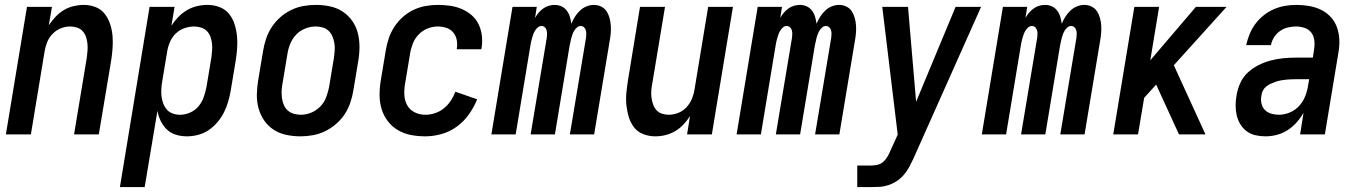

<svg xmlns="http://www.w3.org/2000/svg" viewBox="-20 -548 5540 783"><path d="M4 0 90 -520H192L179 -445Q191 -463 206.5 -479.5Q222 -496 240.5 -507Q259 -518 280 -523Q301 -528 321 -528Q347 -528 370 -519Q393 -510 407.5 -491Q422 -472 429.5 -448.5Q437 -425 439 -400.5Q441 -376 439 -350Q437 -324 433 -299L383 0H282L334 -313Q336 -327 337 -342Q338 -357 336.5 -371Q335 -385 330.5 -398Q326 -411 317 -421Q308 -431 294.5 -435.5Q281 -440 266 -440Q247 -440 228 -432.5Q209 -425 194.5 -410Q180 -395 172.5 -376.5Q165 -358 162 -339L106 0Z M469 215 590 -520H692L679 -443Q691 -462 707 -478.5Q723 -495 742.5 -506.5Q762 -518 783.5 -523Q805 -528 826 -528Q852 -528 875.5 -519Q899 -510 914 -491.5Q929 -473 936.5 -449.5Q944 -426 946.5 -401Q949 -376 947 -350Q945 -324 941 -299L921 -179Q917 -156 910.5 -133.5Q904 -111 893.5 -90Q883 -69 867 -50Q851 -31 831 -17.5Q811 -4 788 2Q765 8 742 8Q719 8 697.5 1.5Q676 -5 660.5 -20Q645 -35 635.5 -54.5Q626 -74 622 -96L570 215ZM715 -80Q735 -80 755.5 -89Q776 -98 790 -115Q804 -132 811 -152.5Q818 -173 822 -193L842 -313Q844 -328 845 -342.5Q846 -357 844.5 -371Q843 -385 838 -398.5Q833 -412 823.5 -421.5Q814 -431 800 -435.5Q786 -440 772 -440Q752 -440 732 -433Q712 -426 697 -411.5Q682 -397 673.5 -377.5Q665 -358 662 -339L642 -219Q639 -203 638 -187Q637 -171 638.5 -156Q640 -141 645.5 -126.5Q651 -112 660.5 -101Q670 -90 684.5 -85Q699 -80 715 -80Z M1205 8Q1176 8 1147.5 2Q1119 -4 1096 -19Q1073 -34 1057.5 -56.5Q1042 -79 1034.5 -106Q1027 -133 1027.5 -162.5Q1028 -192 1033 -221L1053 -341Q1057 -366 1065.5 -391Q1074 -416 1088.5 -438Q1103 -460 1123.5 -478Q1144 -496 1168 -507.5Q1192 -519 1217.5 -523.5Q1243 -528 1268 -528Q1298 -528 1326 -522Q1354 -516 1377 -501Q1400 -486 1416 -463.5Q1432 -441 1439 -414Q1446 -387 1446 -357.5Q1446 -328 1441 -299L1421 -179Q1417 -154 1408.5 -129Q1400 -104 1385.5 -82Q1371 -60 1350 -42Q1329 -24 1305 -12.5Q1281 -1 1255.5 3.5Q1230 8 1205 8ZM1207 -80Q1228 -80 1249 -88.5Q1270 -97 1286 -113.5Q1302 -130 1310 -151Q1318 -172 1322 -193L1342 -313Q1344 -328 1345 -343Q1346 -358 1343.5 -372.5Q1341 -387 1335.5 -400Q1330 -413 1320 -422.5Q1310 -432 1296 -436Q1282 -440 1267 -440Q1246 -440 1224.5 -431.5Q1203 -423 1187.5 -406.5Q1172 -390 1163.5 -369Q1155 -348 1152 -327L1132 -207Q1129 -192 1128.5 -177Q1128 -162 1130 -147.5Q1132 -133 1137.5 -120Q1143 -107 1153.5 -97.5Q1164 -88 1178 -84Q1192 -80 1207 -80Z M1715 8Q1684 8 1655.5 2.5Q1627 -3 1602.5 -17.5Q1578 -32 1561 -54.5Q1544 -77 1536 -104Q1528 -131 1528 -161Q1528 -191 1533 -221L1553 -341Q1557 -366 1565 -390.5Q1573 -415 1587.5 -437.5Q1602 -460 1622 -478Q1642 -496 1666 -507.5Q1690 -519 1715.5 -523.5Q1741 -528 1765 -528Q1791 -528 1815.5 -524.5Q1840 -521 1862.5 -511.5Q1885 -502 1903 -486.5Q1921 -471 1931.5 -449.5Q1942 -428 1945 -403Q1948 -378 1944 -353Q1943 -351 1943 -349.5Q1943 -348 1943 -347H1842Q1842 -348 1842.5 -348.5Q1843 -349 1843 -350Q1846 -368 1842.5 -385.5Q1839 -403 1828 -416Q1817 -429 1800 -434.5Q1783 -440 1765 -440Q1744 -440 1723 -431.5Q1702 -423 1686.5 -406.5Q1671 -390 1663 -369Q1655 -348 1652 -327L1632 -207Q1628 -184 1629 -161Q1630 -138 1640.5 -119Q1651 -100 1671 -90Q1691 -80 1715 -80Q1734 -80 1754 -86.5Q1774 -93 1790.5 -106.5Q1807 -120 1818.5 -137.5Q1830 -155 1837 -174L1926 -143Q1913 -111 1892.5 -82Q1872 -53 1843.5 -32Q1815 -11 1781 -1.5Q1747 8 1715 8Z M1984 0 2070 -520H2169L2162 -475Q2168 -486 2176.5 -496Q2185 -506 2195.5 -513.5Q2206 -521 2218 -524.5Q2230 -528 2242 -528Q2257 -528 2270 -522Q2283 -516 2291.5 -504.5Q2300 -493 2304 -479.5Q2308 -466 2310 -451Q2316 -466 2324.5 -479.5Q2333 -493 2345 -504.5Q2357 -516 2372 -522Q2387 -528 2402 -528Q2418 -528 2432 -521Q2446 -514 2454 -501.5Q2462 -489 2466 -474Q2470 -459 2471 -443Q2472 -427 2470.5 -411Q2469 -395 2466 -379L2403 0H2304L2370 -395Q2371 -403 2371 -410.5Q2371 -418 2369 -425Q2367 -432 2361.5 -437Q2356 -442 2348 -442Q2340 -442 2333.5 -436.5Q2327 -431 2322.5 -424Q2318 -417 2315 -409Q2312 -401 2310 -393.5Q2308 -386 2306.5 -378Q2305 -370 2303 -362L2243 0H2144L2210 -395Q2211 -403 2211 -410.5Q2211 -418 2209 -425Q2207 -432 2201.5 -437Q2196 -442 2188 -442Q2180 -442 2173.5 -436.5Q2167 -431 2162.5 -424Q2158 -417 2155 -409Q2152 -401 2150 -393.5Q2148 -386 2146 -378Q2144 -370 2143 -362L2083 0Z M2652 8Q2627 8 2603.5 -1Q2580 -10 2565.5 -29Q2551 -48 2544 -71.5Q2537 -95 2534.5 -119.5Q2532 -144 2534.5 -170Q2537 -196 2541 -221L2590 -520H2692L2640 -207Q2637 -193 2636 -178Q2635 -163 2637 -149Q2639 -135 2643.5 -122Q2648 -109 2657 -99Q2666 -89 2679.5 -84.5Q2693 -80 2707 -80Q2726 -80 2745.5 -87.5Q2765 -95 2779 -110Q2793 -125 2801 -143.5Q2809 -162 2812 -181L2868 -520H2969L2883 0H2782L2794 -75Q2783 -57 2767.5 -40.5Q2752 -24 2733 -13Q2714 -2 2693.5 3Q2673 8 2652 8Z M2984 0 3070 -520H3169L3162 -475Q3168 -486 3176.5 -496Q3185 -506 3195.5 -513.5Q3206 -521 3218 -524.5Q3230 -528 3242 -528Q3257 -528 3270 -522Q3283 -516 3291.5 -504.5Q3300 -493 3304 -479.5Q3308 -466 3310 -451Q3316 -466 3324.5 -479.5Q3333 -493 3345 -504.5Q3357 -516 3372 -522Q3387 -528 3402 -528Q3418 -528 3432 -521Q3446 -514 3454 -501.5Q3462 -489 3466 -474Q3470 -459 3471 -443Q3472 -427 3470.5 -411Q3469 -395 3466 -379L3403 0H3304L3370 -395Q3371 -403 3371 -410.5Q3371 -418 3369 -425Q3367 -432 3361.5 -437Q3356 -442 3348 -442Q3340 -442 3333.5 -436.5Q3327 -431 3322.5 -424Q3318 -417 3315 -409Q3312 -401 3310 -393.5Q3308 -386 3306.5 -378Q3305 -370 3303 -362L3243 0H3144L3210 -395Q3211 -403 3211 -410.5Q3211 -418 3209 -425Q3207 -432 3201.5 -437Q3196 -442 3188 -442Q3180 -442 3173.5 -436.5Q3167 -431 3162.5 -424Q3158 -417 3155 -409Q3152 -401 3150 -393.5Q3148 -386 3146 -378Q3144 -370 3143 -362L3083 0Z M3476 215V127H3532Q3545 127 3558.5 124Q3572 121 3582.5 111.5Q3593 102 3600 89.5Q3607 77 3612 65L3641 1L3578 -520H3683L3716 -133L3877 -520H3981L3704 101Q3696 118 3687 134.5Q3678 151 3665.5 165.5Q3653 180 3637 190.5Q3621 201 3603 207Q3585 213 3567 214Q3549 215 3532 215Z M3984 0 4070 -520H4169L4162 -475Q4168 -486 4176.5 -496Q4185 -506 4195.5 -513.5Q4206 -521 4218 -524.5Q4230 -528 4242 -528Q4257 -528 4270 -522Q4283 -516 4291.5 -504.5Q4300 -493 4304 -479.5Q4308 -466 4310 -451Q4316 -466 4324.5 -479.5Q4333 -493 4345 -504.5Q4357 -516 4372 -522Q4387 -528 4402 -528Q4418 -528 4432 -521Q4446 -514 4454 -501.5Q4462 -489 4466 -474Q4470 -459 4471 -443Q4472 -427 4470.5 -411Q4469 -395 4466 -379L4403 0H4304L4370 -395Q4371 -403 4371 -410.5Q4371 -418 4369 -425Q4367 -432 4361.5 -437Q4356 -442 4348 -442Q4340 -442 4333.5 -436.5Q4327 -431 4322.5 -424Q4318 -417 4315 -409Q4312 -401 4310 -393.5Q4308 -386 4306.5 -378Q4305 -370 4303 -362L4243 0H4144L4210 -395Q4211 -403 4211 -410.5Q4211 -418 4209 -425Q4207 -432 4201.5 -437Q4196 -442 4188 -442Q4180 -442 4173.5 -436.5Q4167 -431 4162.5 -424Q4158 -417 4155 -409Q4152 -401 4150 -393.5Q4148 -386 4146 -378Q4144 -370 4143 -362L4083 0Z M4520 0 4606 -520H4707L4671 -302L4857 -520H4982L4767 -282L4896 0H4788L4695 -203L4646 -149L4621 0Z M5141 8Q5120 8 5100 3.5Q5080 -1 5064.5 -12.5Q5049 -24 5038.5 -41Q5028 -58 5023.5 -77.5Q5019 -97 5019 -118Q5019 -139 5023 -160Q5027 -185 5038 -209.5Q5049 -234 5069 -252.5Q5089 -271 5113.5 -283Q5138 -295 5163 -301.5Q5188 -308 5213.5 -310.5Q5239 -313 5265 -313H5334L5339 -347Q5342 -365 5340 -383Q5338 -401 5328 -414.5Q5318 -428 5301 -434Q5284 -440 5266 -440Q5249 -440 5232 -436Q5215 -432 5200 -421.5Q5185 -411 5175.5 -395.5Q5166 -380 5163 -364H5062Q5067 -386 5076 -408.5Q5085 -431 5099.5 -450.5Q5114 -470 5133.5 -485.5Q5153 -501 5175 -510.5Q5197 -520 5220 -524Q5243 -528 5266 -528Q5293 -528 5319 -523.5Q5345 -519 5367.5 -508Q5390 -497 5407 -478.5Q5424 -460 5432.5 -436Q5441 -412 5442 -385.5Q5443 -359 5438 -332L5383 0H5282L5296 -88Q5284 -67 5267.5 -48.5Q5251 -30 5230.5 -17Q5210 -4 5187 2Q5164 8 5141 8ZM5195 -80Q5218 -80 5240.5 -89.5Q5263 -99 5279 -117Q5295 -135 5303.5 -157.5Q5312 -180 5315 -202L5319 -225H5265Q5254 -225 5244 -224.5Q5234 -224 5223.5 -223Q5213 -222 5202.5 -220Q5192 -218 5182 -214.5Q5172 -211 5162 -206.5Q5152 -202 5143.5 -195Q5135 -188 5130 -178Q5125 -168 5124 -157Q5121 -141 5124.5 -125.5Q5128 -110 5138.5 -99.5Q5149 -89 5164 -84.5Q5179 -80 5195 -80Z"/></svg>

Font: Iosevka SS04 Semibold
Style: Italic
Weight: 600
Italic angle: -9°
Monospace: yes
Designer: Belleve Invis
Foundry: Belleve Invis
Version: Version 19.0.0; ttfautohint (v1.8.4)